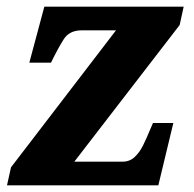

<svg xmlns="http://www.w3.org/2000/svg" viewBox="-20 -556 581 576"><path d="M1 0 13 -54 328 -465H225Q188 -465 171 -438Q154 -411 135 -372L133 -368H68L113 -536H531L519 -481L203 -71H348Q369 -71 384 -85Q399 -99 409.5 -120.5Q420 -142 429 -164L439 -187H500L455 0Z"/></svg>

Font: Noto Serif SemiCondensed ExtraBold
Style: Italic
Weight: 800
Width: 4
Italic angle: -12°
Designer: Monotype Design Team
Foundry: Monotype Imaging Inc.
Version: Version 2.014; ttfautohint (v1.8.4.7-5d5b)